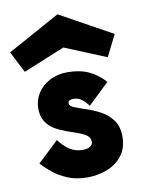

<svg xmlns="http://www.w3.org/2000/svg" viewBox="-97 -801 648 866"><g transform="rotate(-10 226.5 -368.0)"><path d="M234 6Q182 6 143 -10.5Q104 -27 76 -50Q48 -73 30 -93L126 -184Q150 -152 175.5 -136Q201 -120 234 -120Q257 -120 268.5 -128.5Q280 -137 280 -149Q280 -168 264.5 -179Q249 -190 225 -198.5Q201 -207 174 -216.5Q147 -226 123 -240Q99 -254 83.5 -278Q68 -302 68 -339Q68 -376 88 -407.5Q108 -439 143.5 -458Q179 -477 225 -477Q280 -477 320 -459.5Q360 -442 396 -403L299 -310Q288 -327 271 -340.5Q254 -354 231 -354Q223 -354 215 -351Q207 -348 207 -337Q207 -325 228.5 -316.5Q250 -308 282 -297.5Q314 -287 345.5 -270Q377 -253 398.5 -224Q420 -195 420 -149Q420 -95 392.5 -60.5Q365 -26 322.5 -10Q280 6 234 6ZM227 -742 466 -610 417 -512 227 -590 37 -512 -13 -610Z"/></g></svg>

Font: Lil Grotesk Black
Style: Regular
Weight: 900
Designer: Bastien Sozeau
Foundry: NBR — Bastien Sozeau
Version: Version 3.003; ttfautohint (v1.8.4.7-5d5b);gftools[0.9.33]